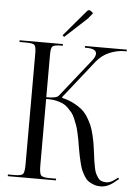

<svg xmlns="http://www.w3.org/2000/svg" viewBox="-61 -955 725 1012"><g transform="rotate(5 302.0 -449.0)"><path d="M250 -757 241 -765 359 -904Q363 -909 369 -909Q374 -909 379 -905L391 -895L367 -865ZM18 0V-9H53Q89 -9 97.5 -19Q106 -29 106 -71V-657Q106 -693 97.5 -701.5Q89 -710 53 -710H18V-719H247V-710H238Q202 -710 193 -701.5Q184 -693 184 -657V-432Q238 -432 249 -446L407 -645Q425 -667 425 -683Q425 -710 373 -710H364V-719H585V-710H573Q535 -710 495 -693.5Q455 -677 426 -641L267 -440L268 -436Q302 -428 328.5 -414.5Q355 -401 373.5 -385.5Q392 -370 406.5 -346.5Q421 -323 429 -303.5Q437 -284 444 -254.5Q451 -225 454 -205.5Q457 -186 461 -155Q464 -130 466 -117Q468 -104 472 -84Q476 -64 481 -54Q486 -44 493.5 -33Q501 -22 512 -17.5Q523 -13 538 -13Q560 -13 585 -33L598 -43L604 -36L591 -26Q550 11 510 11Q490 11 473.5 5Q457 -1 445 -9.5Q433 -18 423 -34.5Q413 -51 407 -64.5Q401 -78 395 -102.5Q389 -127 386 -142Q383 -157 378 -185Q374 -211 371.5 -224.5Q369 -238 363.5 -262Q358 -286 353 -299.5Q348 -313 340 -332.5Q332 -352 323 -363Q314 -374 301 -387Q288 -400 273 -407Q258 -414 238.5 -418.5Q219 -423 196 -423H184V-71Q184 -29 193 -19Q202 -9 238 -9H273V0Z"/></g></svg>

Font: FoglihtenNo06
Style: Regular
Weight: 500
Designer: gluk (gluksza@wp.pl)
Foundry: gluk (gluksza@wp.pl)
Version: Version 0.76